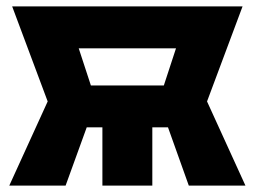

<svg xmlns="http://www.w3.org/2000/svg" viewBox="-20 -580 796 600"><path d="M456 0H300V-182H251L185 0H9L129 -263L18 -560H738L627 -263L747 0H570L505 -182H456ZM264 -313H492L530 -429H226Z"/></svg>

Font: Tektur SemiCondensed
Style: Bold
Weight: 700
Width: 4
Designer: Adam Jagosz
Foundry: Adam Jagosz
Version: Version 1.005;gftools[0.9.30]